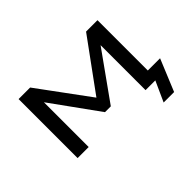

<svg xmlns="http://www.w3.org/2000/svg" viewBox="-116 -754 1141 1141"><g transform="rotate(-45 454.5 -184.0)"><path d="M711 128 769 0H689V-73H882L799 128ZM116 0V-496H213L449 -175L683 -496H779V0H687V-378L473 -78H424L207 -379H209V0Z"/></g></svg>

Font: Nunito Sans 7pt Expanded
Style: Regular
Weight: 400
Width: 7
Designer: Vernon Adams
Foundry: Vernon Adams
Version: Version 3.101;gftools[0.9.27]